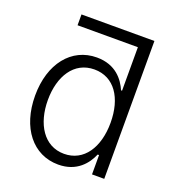

<svg xmlns="http://www.w3.org/2000/svg" viewBox="-134 -834 870 952"><g transform="rotate(20 301.0 -358.5)"><path d="M279.3 11.7C377.9 11.7 425.3 -51.3 446.8 -102.1H454.1V0H518.6V-727.5H133.8V-670.4H452.1V-440.9H446.8C425.3 -490.7 379.4 -553.2 279.3 -553.2C146 -553.2 55.2 -439.9 55.2 -271.5C55.2 -101.6 145.5 11.7 279.3 11.7ZM288.1 -48.3C181.6 -48.3 122.1 -146.5 122.1 -272C122.1 -397 180.7 -493.2 288.1 -493.2C393.6 -493.2 453.1 -401.9 453.1 -272C453.1 -141.6 392.6 -48.3 288.1 -48.3Z"/></g></svg>

Font: Raveo Light
Style: Regular
Weight: 300
Designer: Jakub Foglar, Rasmus Andersson (Inter)
Foundry: Jakubfoglar.com
Version: Version 1.100;Glyphs 3.2.3 (3260)